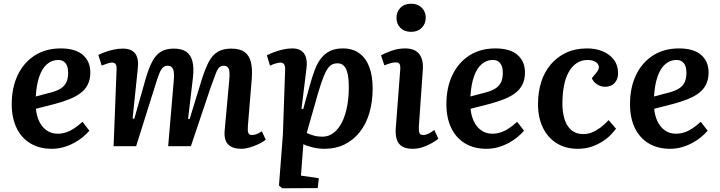

<svg xmlns="http://www.w3.org/2000/svg" viewBox="-20 -785 3865 1031"><path d="M306 -525Q385 -525 425 -490Q465 -455 465 -396Q465 -358 451 -330.5Q437 -303 411 -284Q385 -265 350.5 -251.5Q316 -238 275 -227L173 -201Q176 -165 190 -134.5Q204 -104 229.5 -85.5Q255 -67 290 -67Q312 -67 334 -74Q356 -81 378 -95.5Q400 -110 423 -131L460 -83Q446 -67 426 -50Q406 -33 379.5 -18.5Q353 -4 322.5 5Q292 14 258 14Q191 14 142.5 -15.5Q94 -45 68.5 -99Q43 -153 43 -225Q43 -315 75.5 -382.5Q108 -450 167 -487.5Q226 -525 306 -525ZM346 -394Q346 -415 340.5 -430Q335 -445 323 -454Q311 -463 292 -463Q259 -463 233 -441Q207 -419 191.5 -375.5Q176 -332 172 -267L252 -288Q283 -296 304 -308.5Q325 -321 335.5 -341.5Q346 -362 346 -394Z M913 -351Q917 -395 909.5 -413.5Q902 -432 880 -432Q865 -432 854.5 -422Q844 -412 834.5 -388Q825 -364 812 -321L711 0H590L606 -411Q607 -432 601 -440.5Q595 -449 580 -449Q571 -449 558.5 -444.5Q546 -440 526 -433L508 -490Q524 -498 546 -506Q568 -514 592.5 -519Q617 -524 639 -524Q686 -524 706 -497.5Q726 -471 720 -417L692 -149L701 -147L763 -365Q779 -419 797.5 -454.5Q816 -490 843.5 -507Q871 -524 913 -524Q956 -524 980.5 -507Q1005 -490 1013.5 -455Q1022 -420 1016 -368L990 -147L998 -145L1065 -363Q1083 -419 1102 -454.5Q1121 -490 1149.5 -507Q1178 -524 1222 -524Q1268 -524 1293.5 -505.5Q1319 -487 1327.5 -450.5Q1336 -414 1332 -363L1311 -107Q1309 -82 1313.5 -71Q1318 -60 1334 -60Q1346 -60 1359.5 -65.5Q1373 -71 1386 -80L1407 -35Q1393 -23 1370 -12Q1347 -1 1322 6.5Q1297 14 1276 14Q1242 14 1221 2.5Q1200 -9 1192 -30Q1184 -51 1186 -80L1211 -355Q1215 -399 1208.5 -415.5Q1202 -432 1181 -432Q1168 -432 1158.5 -424Q1149 -416 1139 -391Q1129 -366 1111 -315L1005 0H883Z M1511 -408Q1512 -429 1506 -439Q1500 -449 1487 -449Q1476 -449 1458 -443.5Q1440 -438 1430 -432L1413 -488Q1430 -497 1451.5 -505Q1473 -513 1498.5 -519Q1524 -525 1549 -525Q1595 -525 1613.5 -496.5Q1632 -468 1626 -420L1599 -201L1608 -199L1644 -328Q1657 -375 1671 -411.5Q1685 -448 1705 -473Q1725 -498 1753 -511.5Q1781 -525 1821 -525Q1874 -525 1909.5 -499Q1945 -473 1963 -425.5Q1981 -378 1981 -310Q1981 -238 1963.5 -178.5Q1946 -119 1912 -76Q1878 -33 1830.5 -9.5Q1783 14 1724 14Q1689 14 1657.5 6Q1626 -2 1609 -11L1596 158L1692 172L1686 225L1495 226L1478 211L1499 -61ZM1792 -445Q1773 -445 1758.5 -436Q1744 -427 1731 -402.5Q1718 -378 1703.5 -334.5Q1689 -291 1670 -222L1627 -71Q1644 -63 1665 -57Q1686 -51 1711 -51Q1744 -51 1770.5 -71Q1797 -91 1815.5 -127Q1834 -163 1843.5 -211.5Q1853 -260 1853 -315Q1853 -339 1851 -362Q1849 -385 1842.5 -404Q1836 -423 1824 -434Q1812 -445 1792 -445Z M2129 -409Q2131 -431 2126 -440.5Q2121 -450 2105 -450Q2093 -450 2078.5 -446Q2064 -442 2044 -434L2026 -488Q2045 -499 2081 -512Q2117 -525 2157 -525Q2189 -525 2211 -512.5Q2233 -500 2243.5 -473Q2254 -446 2250 -404L2229 -103Q2228 -82 2232.5 -71Q2237 -60 2253 -60Q2265 -60 2280 -67Q2295 -74 2312 -87L2334 -40Q2322 -30 2300.5 -17.5Q2279 -5 2252 4.5Q2225 14 2196 14Q2160 14 2139 1Q2118 -12 2110.5 -36.5Q2103 -61 2105 -93ZM2109 -689Q2109 -722 2130.5 -743.5Q2152 -765 2188 -765Q2211 -765 2228.5 -755.5Q2246 -746 2256 -729Q2266 -712 2266 -690Q2266 -657 2244.5 -635.5Q2223 -614 2188 -614Q2152 -614 2130.5 -635Q2109 -656 2109 -689Z M2640 -525Q2719 -525 2759 -490Q2799 -455 2799 -396Q2799 -358 2785 -330.5Q2771 -303 2745 -284Q2719 -265 2684.5 -251.5Q2650 -238 2609 -227L2507 -201Q2510 -165 2524 -134.5Q2538 -104 2563.5 -85.5Q2589 -67 2624 -67Q2646 -67 2668 -74Q2690 -81 2712 -95.5Q2734 -110 2757 -131L2794 -83Q2780 -67 2760 -50Q2740 -33 2713.5 -18.5Q2687 -4 2656.5 5Q2626 14 2592 14Q2525 14 2476.5 -15.5Q2428 -45 2402.5 -99Q2377 -153 2377 -225Q2377 -315 2409.5 -382.5Q2442 -450 2501 -487.5Q2560 -525 2640 -525ZM2680 -394Q2680 -415 2674.5 -430Q2669 -445 2657 -454Q2645 -463 2626 -463Q2593 -463 2567 -441Q2541 -419 2525.5 -375.5Q2510 -332 2506 -267L2586 -288Q2617 -296 2638 -308.5Q2659 -321 2669.5 -341.5Q2680 -362 2680 -394Z M3133 -525Q3180 -525 3217.5 -509Q3255 -493 3277 -463.5Q3299 -434 3299 -391Q3299 -360 3280.5 -339.5Q3262 -319 3229 -319Q3207 -319 3187 -331.5Q3167 -344 3158 -365L3180 -392Q3199 -413 3195.5 -429Q3192 -445 3175.5 -454Q3159 -463 3135 -463Q3103 -463 3077.5 -446.5Q3052 -430 3034.5 -399Q3017 -368 3008.5 -325Q3000 -282 3000 -228Q3000 -182 3011.5 -145Q3023 -108 3048 -86.5Q3073 -65 3112 -65Q3137 -65 3160 -74.5Q3183 -84 3205 -100.5Q3227 -117 3248 -140L3288 -94Q3279 -82 3262 -63.5Q3245 -45 3218.5 -27.5Q3192 -10 3158.5 2Q3125 14 3082 14Q3017 14 2969 -16Q2921 -46 2895 -100Q2869 -154 2869 -226Q2869 -290 2886 -344Q2903 -398 2937 -438.5Q2971 -479 3020 -502Q3069 -525 3133 -525Z M3626 -525Q3705 -525 3745 -490Q3785 -455 3785 -396Q3785 -358 3771 -330.5Q3757 -303 3731 -284Q3705 -265 3670.5 -251.5Q3636 -238 3595 -227L3493 -201Q3496 -165 3510 -134.5Q3524 -104 3549.5 -85.5Q3575 -67 3610 -67Q3632 -67 3654 -74Q3676 -81 3698 -95.5Q3720 -110 3743 -131L3780 -83Q3766 -67 3746 -50Q3726 -33 3699.5 -18.5Q3673 -4 3642.5 5Q3612 14 3578 14Q3511 14 3462.5 -15.5Q3414 -45 3388.5 -99Q3363 -153 3363 -225Q3363 -315 3395.5 -382.5Q3428 -450 3487 -487.5Q3546 -525 3626 -525ZM3666 -394Q3666 -415 3660.5 -430Q3655 -445 3643 -454Q3631 -463 3612 -463Q3579 -463 3553 -441Q3527 -419 3511.5 -375.5Q3496 -332 3492 -267L3572 -288Q3603 -296 3624 -308.5Q3645 -321 3655.5 -341.5Q3666 -362 3666 -394Z"/></svg>

Font: Literata 18pt SemiBold
Style: Italic
Weight: 600
Italic angle: -2°
Designer: Latin by Veronika Burian and Jose Scaglione. Greek by Irene Vlachou. Cyrillic by Vera Evstafieva
Foundry: TypeTogether
Version: Version 3.103;gftools[0.9.29]